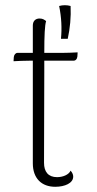

<svg xmlns="http://www.w3.org/2000/svg" viewBox="-20 -705 374 737"><path d="M214 -556H240C249 -597 253 -640 251 -682C237 -686 221 -686 207 -682C216 -639 218 -595 214 -556ZM218 -502H150C150 -570 152 -608 157 -624C152 -628 145 -634 132 -634C116 -634 106 -624 106 -607V-502H47C40 -502 34 -495 33 -486L32 -470C45 -471 79 -472 92 -472H106V-78C106 -20 140 12 192 12C229 12 261 -2 261 -27C261 -33 259 -41 251 -50C244 -34 221 -25 199 -25C165 -25 149 -46 149 -80L150 -428V-472H263C270 -472 276 -478 277 -488L278 -504C268 -503 228 -502 218 -502Z"/></svg>

Font: Arima Koshi ExtraLight
Style: Regular
Weight: 275
Designer: Joana Correia and Natanael Gama
Foundry: NDISCOVER
Version: Version 1.019;PS 001.019;hotconv 1.0.88;makeotf.lib2.5.64775